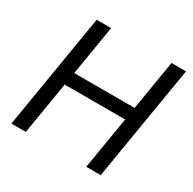

<svg xmlns="http://www.w3.org/2000/svg" viewBox="-160 -891 1057 1054"><g transform="rotate(30 368.5 -364.0)"><path d="M40.5 0 161.1 -727.5H252.9L200.7 -412.6H583.5L635.7 -727.5H727.5L606.9 0H515.1L570.3 -331.5H187L132.3 0Z"/></g></svg>

Font: Inter 17pt
Style: Italic
Weight: 400
Italic angle: -9.3988°
Version: Version 4.001;git-66647c0bb